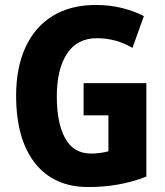

<svg xmlns="http://www.w3.org/2000/svg" viewBox="-20 -744 667 774"><path d="M317 -409H570V-32Q516 -11 458 -0.5Q400 10 336 10Q197 10 121 -86.5Q45 -183 45 -359Q45 -471 82.5 -553Q120 -635 192 -679.5Q264 -724 367 -724Q423 -724 472.5 -711.5Q522 -699 560 -679L514 -551Q482 -570 446 -580Q410 -590 371 -590Q291 -590 250 -527.5Q209 -465 209 -355Q209 -247 243 -186Q277 -125 347 -125Q366 -125 384 -127.5Q402 -130 417 -134V-279H317Z"/></svg>

Font: Noto Sans Condensed ExtraBold
Style: Regular
Weight: 800
Width: 3
Designer: Monotype Design Team
Foundry: Monotype Imaging Inc.
Version: Version 2.013; ttfautohint (v1.8.4.7-5d5b)